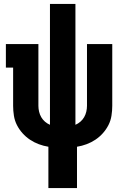

<svg xmlns="http://www.w3.org/2000/svg" viewBox="-20 -755 640 980"><path d="M227 205V-6Q202 -10 178 -19Q154 -28 133 -42Q112 -56 95 -75Q78 -94 66.5 -116.5Q55 -139 51 -164.5Q47 -190 47 -215V-410H10V-530H176V-215Q176 -200 179.5 -185Q183 -170 190.5 -157Q198 -144 209.5 -134Q221 -124 235 -118V-735H365V-118Q379 -124 390.5 -134Q402 -144 409.5 -157Q417 -170 420.5 -185Q424 -200 424 -215V-530H553V-215Q553 -190 549 -164.5Q545 -139 533.5 -116.5Q522 -94 505 -75Q488 -56 467 -42Q446 -28 422 -19Q398 -10 373 -6V205Z"/></svg>

Font: Iosevka Curly Slab HvEx
Style: Regular
Weight: 900
Width: 7
Monospace: yes
Designer: Belleve Invis
Foundry: Belleve Invis
Version: Version 11.1.0; ttfautohint (v1.8.3)